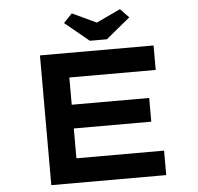

<svg xmlns="http://www.w3.org/2000/svg" viewBox="-60 -971 1063 1032"><g transform="rotate(-5 472.0 -455.0)"><path d="M175 0V-700H788V-568H322V-132H795V0ZM255 -293V-421H740V-293ZM449 -755 319 -862 365 -910 510 -842H480L625 -910L671 -862L541 -755Z"/></g></svg>

Font: Lexend Zetta SemiBold
Style: Regular
Weight: 600
Designer: Bonnie Shaver-Troup, Thomas Jockin
Foundry: Lexend
Version: Version 1.007